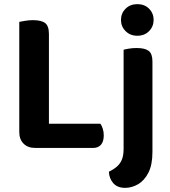

<svg xmlns="http://www.w3.org/2000/svg" viewBox="-20 -713 821 928"><path d="M73.2 -412.4H216.5V-6.7L149.5 2Q114.7 2 93.9 -18.8Q73.2 -39.5 73.2 -74.4ZM149.5 2V-114.9H465.3Q471.6 -106.3 476.6 -91.3Q481.5 -76.4 481.5 -58.8Q481.5 -28.6 467.9 -13.3Q454.3 2 430.7 2ZM216.5 -239.6H73.2V-607.3Q82.8 -609.3 101.9 -612.5Q120.9 -615.6 139.5 -615.6Q180 -615.6 198.3 -601.5Q216.5 -587.4 216.5 -548.3ZM506.3 117Q530.3 105.3 546 91.3Q561.7 77.3 569.6 57.2Q577.4 37 577.4 5.6V-256.1H716.8V21.2Q716.8 83.9 697.1 122Q677.5 160.1 647.2 177.5Q616.9 195 584.7 195Q547.8 195 527.7 172.6Q507.7 150.2 506.3 117ZM564.7 -616.6Q564.7 -648.8 587 -670.9Q609.3 -693 643.8 -693Q678.7 -693 700.6 -670.9Q722.5 -648.8 722.5 -616.6Q722.5 -585 700.6 -562.6Q678.7 -540.2 643.8 -540.2Q609.3 -540.2 587 -562.6Q564.7 -585 564.7 -616.6ZM716.8 -188.3 577.4 -192V-472.5Q586.4 -475.2 603.5 -478Q620.6 -480.9 640.5 -480.9Q680.6 -480.9 698.7 -467.1Q716.8 -453.3 716.8 -415.5Z"/></svg>

Font: Baloo Tammudu 2
Style: Regular
Weight: 400
Designer: Maithili Shingre, Omkar Shende and Ek Type
Foundry: Ek Type
Version: Version 1.700